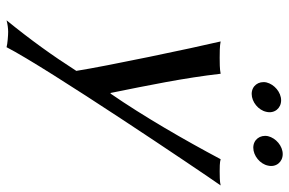

<svg xmlns="http://www.w3.org/2000/svg" viewBox="-172 -494 903 600"><g transform="rotate(90 280.0 -194.5)"><path d="M110 -432C131 -343 187 -76 202 19C154 94 105 162 44 237C54 234 70 232 80 232C90 232 118 234 128 237C192 112 513 -365 560 -432C549 -429 526 -429 516 -429C506 -429 487 -429 478 -432C418 -319 344 -191 273 -88H271C247 -207 224 -318 211 -432C197 -429 175 -429 161 -429C148 -429 123 -429 110 -432ZM406 -580C401 -555 417 -534 442 -534C467 -534 493 -555 498 -580C504 -605 487 -626 462 -626C437 -626 412 -605 406 -580ZM238 -575C233 -550 249 -529 274 -529C299 -529 325 -550 330 -575C336 -600 319 -621 294 -621C269 -621 244 -600 238 -575Z"/></g></svg>

Font: Libertinus Sans
Style: Italic
Weight: 400
Italic angle: -12°
Designer: Philipp H. Poll, Khaled Hosny
Foundry: Caleb Maclennan
Version: Version 7.050;RELEASE